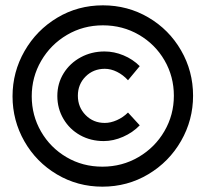

<svg xmlns="http://www.w3.org/2000/svg" viewBox="-20 -709 772 720"><path d="M704 -350Q704 -259 659 -180.5Q614 -102 536 -55.5Q458 -9 364 -9Q271 -9 193.5 -55Q116 -101 71.5 -179Q27 -257 27 -348Q27 -439 72 -517.5Q117 -596 194.5 -642.5Q272 -689 366 -689Q459 -689 536.5 -643.5Q614 -598 659 -520Q704 -442 704 -350ZM99 -348Q99 -276 134 -215.5Q169 -155 229.5 -119.5Q290 -84 364 -84Q438 -84 499.5 -120Q561 -156 596.5 -217Q632 -278 632 -350Q632 -422 597 -482.5Q562 -543 501 -578.5Q440 -614 366 -614Q292 -614 231 -578Q170 -542 134.5 -481Q99 -420 99 -348ZM373 -451Q330 -451 301 -422Q272 -393 272 -350Q272 -307 301 -277.5Q330 -248 373 -248Q395 -248 418.5 -258.5Q442 -269 460 -287L504 -239Q478 -212 441.5 -196Q405 -180 369 -180Q320 -180 280.5 -202Q241 -224 218 -263Q195 -302 195 -349Q195 -396 218.5 -434Q242 -472 282.5 -494Q323 -516 372 -516Q408 -516 443 -501.5Q478 -487 504 -461L460 -408Q442 -428 419 -439.5Q396 -451 373 -451Z"/></svg>

Font: Montserrat SemiBold
Style: Regular
Weight: 600
Designer: Julieta Ulanovsky
Foundry: Julieta Ulanovsky
Version: Version 6.001